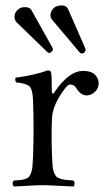

<svg xmlns="http://www.w3.org/2000/svg" viewBox="-20 -679 397 704"><path d="M70.8 -652.8Q89.4 -652.8 95.2 -642.1L172.9 -502.9Q173.8 -502 173.8 -499Q173.8 -492.7 168.9 -488.8Q164.1 -484.9 161.1 -484.9Q156.7 -484.9 153.8 -487.8L40 -598.1Q33.2 -606.4 33.2 -617.2Q33.2 -631.3 43.7 -642.1Q54.2 -652.8 70.8 -652.8ZM207 -659.2Q223.6 -659.2 230 -645L292.5 -502Q293.9 -499 293.9 -496.1Q293.9 -492.7 290.5 -487.8Q287.1 -482.9 279.8 -482.9Q275.9 -482.9 272.9 -485.8L170.9 -606.9Q165 -612.8 165 -623Q165 -636.2 175.3 -647.7Q185.5 -659.2 207 -659.2ZM101.1 -312Q99.6 -350.6 88.6 -361.8Q77.6 -373 39.1 -377Q34.2 -384.8 37.1 -394Q106.4 -403.3 154.8 -420.9Q165 -420.9 167 -415Q169.9 -406.2 169.9 -348.1Q169.9 -335.9 174.3 -335.4Q175.8 -335.4 178.2 -338.9Q231.9 -418.9 284.2 -418.9Q315.4 -418.9 328.6 -404.8Q341.8 -390.6 341.8 -373Q341.8 -355.5 328.1 -342.3Q314.5 -329.1 296.9 -329.1Q293.5 -329.1 289.8 -330.1Q286.1 -331.1 283.4 -332Q280.8 -333 277.6 -335.7Q274.4 -338.4 272.7 -339.6Q271 -340.8 267.8 -344.7Q264.6 -348.6 263.9 -349.6Q263.2 -350.6 259.8 -355.5L256.8 -359.9Q250 -369.1 236.8 -369.1Q224.1 -369.1 193.8 -317.9Q172.9 -280.8 170.9 -249Q167.5 -186 170.9 -103Q171.9 -82 172.9 -69.6Q173.8 -57.1 178 -46.9Q182.1 -36.6 185.8 -32.2Q189.5 -27.8 200.2 -24.2Q210.9 -20.5 220 -19.5Q229 -18.6 249 -17.1Q253.4 -12.7 253.4 -6.1Q253.4 0.5 249 4.9Q231.4 4.4 194.6 2.2Q157.7 0 136.2 0Q115.7 0 82 2.2Q48.3 4.4 30.8 4.9Q26.4 0.5 26.4 -6.1Q26.4 -12.7 30.8 -17.1Q47.9 -18.1 56.4 -19Q64.9 -20 74.2 -23.4Q83.5 -26.9 87.2 -31.7Q90.8 -36.6 94.5 -46.6Q98.1 -56.6 99.1 -69.3Q100.1 -82 101.1 -103Q105 -207 101.1 -312Z"/></svg>

Font: Linux Libertine Display G
Style: Regular
Weight: 400
Designer: Philipp H. Poll
Foundry: Philipp H. Poll
Version: Version 5.0.9